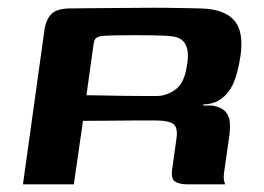

<svg xmlns="http://www.w3.org/2000/svg" viewBox="-20 -482 691 502"><path d="M354 -167Q354 -167 331.5 -167Q309 -167 273 -166.5Q237 -166 197 -166L173 0H40L96 -402Q100 -431 114.5 -445.5Q129 -460 165 -460Q180 -460 208.5 -460.5Q237 -461 272.5 -461Q308 -461 346.5 -461.5Q385 -462 420 -461.5Q455 -461 482 -460.5Q509 -460 521 -459Q573 -454 595 -425.5Q617 -397 609 -337Q601 -285 587.5 -258.5Q574 -232 551 -219Q545 -215 534 -212Q523 -209 512 -209L511 -206Q517 -206 524 -206Q531 -206 536 -206Q561 -201 570.5 -189Q580 -177 581 -161.5Q582 -146 580 -130L566 -32Q564 -17 566 -9Q568 -1 569 0H471Q449 0 438 -7Q427 -14 430 -38L441 -117Q446 -148 433.5 -157.5Q421 -167 387 -167ZM206 -233Q218 -233 243 -232.5Q268 -232 297.5 -231.5Q327 -231 352.5 -231Q378 -231 389 -231Q416 -231 439.5 -248.5Q463 -266 469 -313Q475 -346 465.5 -365Q456 -384 430 -387Q414 -389 387.5 -389.5Q361 -390 333 -390Q305 -390 281.5 -389.5Q258 -389 247 -388Q244 -388 235.5 -385Q227 -382 225 -369Z"/></svg>

Font: Genos SemiBold
Style: Italic
Weight: 600
Italic angle: -8°
Version: Version 1.010